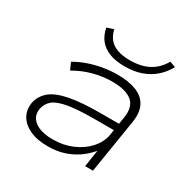

<svg xmlns="http://www.w3.org/2000/svg" viewBox="-157 -838 985 995"><g transform="rotate(30 335.5 -341.0)"><path d="M253 8Q188 8 144 -13Q100 -34 81 -69Q62 -104 70 -148Q80 -192 115 -221Q150 -250 221 -264Q292 -278 409 -278H530L523 -236H399Q295 -236 237 -226Q179 -216 153.5 -195Q128 -174 121 -141Q112 -94 148.5 -65Q185 -36 259 -36Q320 -36 373 -58.5Q426 -81 461 -120Q496 -159 504 -206L522 -320Q533 -388 495.5 -419Q458 -450 377 -450Q321 -450 265 -435Q209 -420 158 -390L139 -432Q173 -452 213 -466Q253 -480 296.5 -487.5Q340 -495 382 -495Q450 -495 495.5 -477Q541 -459 561 -421Q581 -383 572 -323L520 0H473L491 -118L502 -119Q478 -84 441.5 -55Q405 -26 358 -9Q311 8 253 8ZM391 -550Q336 -550 298.5 -565Q261 -580 239 -607.5Q217 -635 209 -677L249 -690Q260 -640 296.5 -615.5Q333 -591 399 -591Q465 -591 511 -615.5Q557 -640 585 -690L620 -677Q597 -636 564.5 -608Q532 -580 489 -565Q446 -550 391 -550Z"/></g></svg>

Font: Nunito Sans 10pt Expanded ExtraLight
Style: Italic
Weight: 250
Width: 7
Italic angle: -9°
Designer: Vernon Adams
Foundry: Vernon Adams
Version: Version 3.101;gftools[0.9.27]